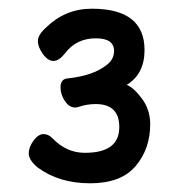

<svg xmlns="http://www.w3.org/2000/svg" viewBox="-20 -736 420 441"><path d="M67 -351Q46 -368 46 -384Q46 -398 57 -413Q68 -428 80 -428Q91 -428 100 -419Q132 -385 175 -385Q254 -385 254 -444Q254 -497 200 -497Q179 -497 159 -490L153 -489Q139 -489 129 -504Q119 -519 119 -535Q119 -555 136 -556Q193 -562 224 -586Q242 -599 242 -619Q242 -648 200 -648Q155 -648 129 -613Q115 -596 103 -596Q90 -596 78.5 -612Q67 -628 67 -642Q67 -656 86 -673Q130 -716 191 -716Q312 -716 312 -621Q312 -566 271 -541Q287 -535 306 -509.5Q325 -484 325 -451Q325 -394 291.5 -354.5Q258 -315 187 -315Q116 -315 67 -351Z"/></svg>

Font: LXGW WenKai TC
Style: Bold
Weight: 700
Designer: LXGW / Fontworks Inc.
Foundry: LXGW / Fontworks Inc.
Version: Version 1.330;April 28, 2024